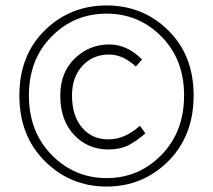

<svg xmlns="http://www.w3.org/2000/svg" viewBox="-20 -672 781 704"><path d="M51 -322Q51 -469 144 -560.5Q237 -652 371 -652Q504 -652 597 -560.5Q690 -469 690 -322Q690 -174 597 -81Q504 12 371 12Q238 12 144.5 -81Q51 -174 51 -322ZM655 -322Q655 -454 572 -538Q489 -622 371 -622Q252 -622 169 -538Q86 -454 86 -322Q86 -189 169.5 -104Q253 -19 371 -19Q489 -19 572 -104Q655 -189 655 -322ZM376 -124Q302 -124 251.5 -177.5Q201 -231 201 -322Q201 -406 254 -457.5Q307 -509 381 -509Q446 -509 501 -454L478 -428Q431 -472 380 -472Q320 -472 282 -430.5Q244 -389 244 -322Q244 -248 280.5 -204.5Q317 -161 378 -161Q438 -161 493 -211L513 -183Q480 -154 450 -139Q420 -124 376 -124Z"/></svg>

Font: Toshiba Sans Light
Style: Regular
Weight: 300
Designer: Paul D. Hunt
Foundry: Toshiba Corporation
Version: Version 2.020;PS 2.0;hotconv 1.0.86;makeotf.lib2.5.63406